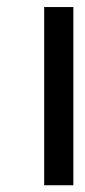

<svg xmlns="http://www.w3.org/2000/svg" viewBox="-20 -536 246 556"><path d="M192.4 0.5H107.9V-515.6H192.4Z"/></svg>

Font: Meera Inimai
Style: Regular
Weight: 400
Version: 2.0.0+20160526